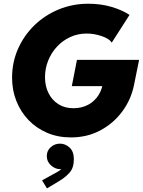

<svg xmlns="http://www.w3.org/2000/svg" viewBox="-20 -748 788 1056"><path d="M370.1 7.8Q298.3 7.8 239 -17.6Q179.7 -43 136.5 -88.1Q93.3 -133.3 69.8 -192.9Q46.4 -252.4 46.4 -320.3Q46.4 -405.3 79.1 -479.2Q111.8 -553.2 169.4 -609.1Q227.1 -665 303.2 -696.3Q379.4 -727.5 465.8 -727.5Q535.6 -727.5 594.7 -709.7Q653.8 -691.9 692.4 -666L594.7 -513.7Q581.1 -535.2 539.8 -549.3Q498.5 -563.5 456.1 -563.5Q408.2 -563.5 366.7 -544.4Q325.2 -525.4 293.9 -491.9Q262.7 -458.5 245.1 -415Q227.5 -371.6 227.5 -323.2Q227.5 -274.9 246.6 -236.3Q265.6 -197.8 300.5 -175.3Q335.4 -152.8 383.8 -152.8Q428.7 -152.8 464.4 -171.6Q500 -190.4 522 -224.9Q543.9 -259.3 547.9 -306.6L626 -274.4H375L403.3 -418.9H745.1L716.8 -279.3Q700.7 -200.2 652.6 -135Q604.5 -69.8 532 -31Q459.5 7.8 370.1 7.8ZM238.3 288.1 211.4 244.1 272 210.4Q278.8 206.5 293.9 198.7Q309.1 190.9 321.8 177Q334.5 163.1 334 142.1H344.2Q348.1 152.8 340.1 167.5Q332 182.1 309.1 182.1Q283.7 182.1 260.5 161.6Q237.3 141.1 237.3 110.4Q237.3 81.1 259 61.5Q280.8 42 310.1 42Q339.4 42 362.8 63.7Q386.2 85.4 386.2 127.4Q386.2 175.3 362.5 201.7Q338.9 228 305.2 248Z"/></svg>

Font: Reddit Sans Black
Style: Italic
Weight: 900
Italic angle: -11.25°
Designer: Stephen Hutchings
Version: Version 1.013